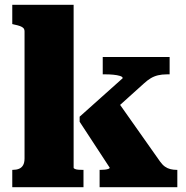

<svg xmlns="http://www.w3.org/2000/svg" viewBox="-20 -778 775 798"><path d="M717 0H394V-72H399Q408 -72 416.5 -73Q425 -74 430.5 -76Q436 -78 436 -81L311 -272V-293L490 -453Q490 -459 478.5 -462.5Q467 -466 451 -467.5Q435 -469 419 -469H407V-541H685V-469H674Q653 -469 636.5 -465Q620 -461 606 -452.5Q592 -444 578 -431L406 -276L456 -375L645 -107Q655 -93 665.5 -85.5Q676 -78 688.5 -75Q701 -72 714 -72H717ZM286 -758V-81Q286 -78 292 -75.5Q298 -73 307 -72.5Q316 -72 323 -72H327V0H31V-72H33Q48 -72 59 -76.5Q70 -81 76 -91.5Q82 -102 82 -120V-647Q82 -656 77.5 -661Q73 -666 63.5 -669.5Q54 -673 39 -676L31 -678V-758Z"/></svg>

Font: Roboto Serif 20pt ExtraBold
Style: Regular
Weight: 800
Version: Version 1.008